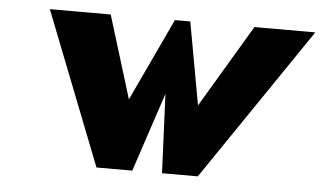

<svg xmlns="http://www.w3.org/2000/svg" viewBox="-42 -577 1074 641"><g transform="rotate(5 495.0 -256.5)"><path d="M421.7 0 509.7 -265 521.3 0H641.3L990.2 -513H786.2L621.3 -236L571.2 -513H519.7L389.7 -236L304.6 -513H100.6L301.7 0Z"/></g></svg>

Font: Blink
Style: Obl
Weight: 400
Designer: Mew Too
Foundry: Cannot Into Space Fonts
Version: Version 001.000